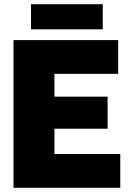

<svg xmlns="http://www.w3.org/2000/svg" viewBox="-20 -890 620 910"><path d="M44 0V-700H540V-540H238V-432H490V-280H238V-160H550V0ZM127 -751V-870H467V-751Z"/></svg>

Font: Tektur ExtraBold
Style: Regular
Weight: 800
Designer: Adam Jagosz
Foundry: Adam Jagosz
Version: Version 1.005;gftools[0.9.30]